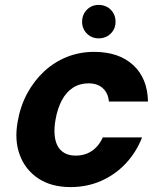

<svg xmlns="http://www.w3.org/2000/svg" viewBox="-20 -749 663 781"><path d="M267 12Q189 12 136 -23Q83 -58 60.5 -118.5Q38 -179 52 -255Q63 -318 91 -369.5Q119 -421 160 -459Q201 -497 252.5 -517.5Q304 -538 363 -538Q463 -538 521.5 -484.5Q580 -431 582 -336H423Q420 -370 398.5 -390Q377 -410 340 -410Q304 -410 276.5 -392Q249 -374 231.5 -341Q214 -308 206 -263Q200 -230 202 -202.5Q204 -175 214 -156Q224 -137 242.5 -126.5Q261 -116 288 -116Q313 -116 334 -124.5Q355 -133 371.5 -150Q388 -167 398 -190H558Q534 -129 491 -83.5Q448 -38 391 -13Q334 12 267 12ZM381 -593Q353 -593 333.5 -612.5Q314 -632 314 -660Q314 -690 333.5 -709.5Q353 -729 381 -729Q411 -729 430.5 -709.5Q450 -690 450 -660Q450 -632 430.5 -612.5Q411 -593 381 -593Z"/></svg>

Font: DM Sans 9pt Black
Style: Italic
Weight: 900
Italic angle: -10°
Version: Version 4.004;gftools[0.9.30]